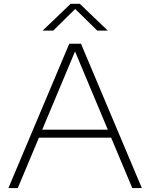

<svg xmlns="http://www.w3.org/2000/svg" viewBox="-20 -964 770 984"><path d="M23 0 335 -740H395L707 0H658L549.5 -258.5H179.5L71 0ZM196.5 -299.5H532.5L364.5 -700.5ZM198.5 -807 342 -944.5H389L532.5 -807H478.5L365.5 -918L252.5 -807Z"/></svg>

Font: Encode Sans Expanded ExtraLight
Style: Regular
Weight: 200
Width: 7
Designer: Multiple Designers
Foundry: Impallari Type
Version: Version 3.000; ttfautohint (v1.8.3) -l 8 -r 50 -G 200 -x 14 